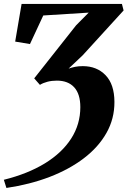

<svg xmlns="http://www.w3.org/2000/svg" viewBox="-24 -763 648 974"><path d="M8.5 190.5 -4.5 149Q116.5 119 203.5 65.8Q290.5 12.5 337 -60Q383.5 -132.5 383.5 -219.5Q383.5 -286 352.5 -320Q321.5 -354 264.5 -354Q238.5 -354 216.5 -348.2Q194.5 -342.5 178.5 -332.5L149.5 -365.5L362 -634.5L426 -699L195.5 -684.5L128 -539.5L53 -552L85.5 -743H594.5L603 -710L395.5 -482.5L324 -415Q340 -420.5 357 -424Q374 -427.5 396 -427.5Q467 -427.5 511.5 -381.5Q556 -335.5 556.5 -246.5Q557 -161 516.2 -88.8Q475.5 -16.5 401.2 40Q327 96.5 227 134.8Q127 173 8.5 190.5Z"/></svg>

Font: Merriweather 72pt ExtraBold
Style: Italic
Weight: 800
Italic angle: -7.8°
Version: Version 2.101